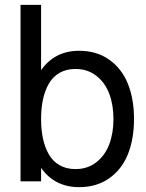

<svg xmlns="http://www.w3.org/2000/svg" viewBox="-20 -750 604 794"><path d="M64.9 0V-730H149.9V-460Q206.5 -540 307.1 -540Q380.4 -540 432.4 -502.7Q484.4 -465.3 509.3 -402.6Q534.2 -339.8 534.2 -257.8Q534.2 -175.8 509.3 -113Q484.4 -50.3 432.4 -13.2Q380.4 23.9 307.1 23.9Q206.1 23.9 149.9 -55.7V0ZM292 -50.8Q342.3 -50.8 378.4 -79.1Q414.6 -107.4 431.9 -153.6Q449.2 -199.7 449.2 -257.8Q449.2 -315.9 431.9 -362.1Q414.6 -408.2 378.4 -436.5Q342.3 -464.8 292 -464.8Q254.4 -464.8 226.3 -448.7Q198.2 -432.6 181.9 -403.8Q165.5 -375 157.7 -338.6Q149.9 -302.2 149.9 -257.8Q149.9 -213.4 157.7 -177Q165.5 -140.6 181.9 -111.8Q198.2 -83 226.3 -66.9Q254.4 -50.8 292 -50.8Z"/></svg>

Font: Miedinger*
Style: Book
Weight: 400
Version: Version 001.000